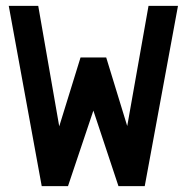

<svg xmlns="http://www.w3.org/2000/svg" viewBox="-20 -638 640 658"><path d="M123 0 10 -618H111L183 -205L256 -441H344L416 -206L489 -618H590L476 0H386L300 -259L213 0Z"/></svg>

Font: Victor Mono Thin
Style: Bold
Weight: 700
Monospace: yes
Version: Version 1.561;gftools[0.9.30]